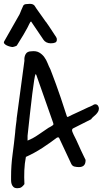

<svg xmlns="http://www.w3.org/2000/svg" viewBox="-34 -992 551 1012"><path d="M24.4 -61.5Q24.4 -120.1 32.2 -177.7Q40 -235.4 45.9 -293Q45.9 -295.9 46.9 -306.2Q47.9 -316.4 49.3 -328.1Q50.8 -339.8 52.2 -350.1Q53.7 -360.4 53.7 -363.3V-367.2L94.7 -671.9Q92.8 -691.4 101.1 -706.5Q109.4 -721.7 131.8 -721.7Q156.2 -724.6 172.4 -715.3Q188.5 -706.1 199.2 -691.4Q210 -676.8 216.8 -659.2Q223.6 -641.6 231.4 -627Q236.3 -613.3 243.7 -594.7Q251 -576.2 261.2 -547.9Q271.5 -519.5 285.6 -478.5Q299.8 -437.5 318.4 -378.9L322.3 -375Q329.1 -378.9 348.1 -387.7Q367.2 -396.5 388.2 -406.2Q409.2 -416 427.7 -424.8Q446.3 -433.6 454.1 -436.5Q455.1 -438.5 459.5 -439.9Q463.9 -441.4 465.8 -442.4H467.8Q477.5 -442.4 482.4 -435.1Q487.3 -427.7 487.3 -420.9Q487.3 -410.2 482.4 -402.3Q477.5 -394.5 471.2 -388.2Q464.8 -381.8 457.5 -376Q450.2 -370.1 446.3 -363.3L349.6 -314.5Q345.7 -309.6 345.7 -306.6Q345.7 -298.8 354 -282.2Q362.3 -265.6 367.2 -255.9Q370.1 -250 377 -234.4Q383.8 -218.8 391.6 -202.1Q399.4 -185.5 406.7 -170.4Q414.1 -155.3 417 -149.4V-146.5Q417 -111.3 381.8 -111.3Q371.1 -111.3 359.4 -113.8Q347.7 -116.2 341.8 -127.9L276.4 -267.6H267.6Q230.5 -239.3 188.5 -211.9Q146.5 -184.6 102.5 -165Q95.7 -129.9 94.2 -93.8Q92.8 -57.6 94.7 -21.5Q86.9 -10.7 79.1 -5.4Q71.3 0 57.6 0Q43.9 0 37.1 -6.3Q30.3 -12.7 27.3 -22Q24.4 -31.2 24.4 -42Q24.4 -52.7 24.4 -61.5ZM111.3 -251Q140.6 -262.7 168.5 -282.2Q196.3 -301.8 221.7 -318.4Q224.6 -320.3 229 -322.3Q233.4 -324.2 237.3 -327.1Q241.2 -330.1 247.1 -334V-341.8L157.2 -597.7L153.3 -601.6Q150.4 -595.7 146 -568.4Q141.6 -541 136.2 -497.6Q130.9 -454.1 124.5 -397.5Q118.2 -340.8 111.3 -276.4ZM69.3 -917Q70.3 -918.9 72.8 -925.3Q75.2 -931.6 78.1 -938.5Q81.1 -945.3 84 -951.7Q86.9 -958 87.9 -960.9Q91.8 -968.8 102.1 -970.2Q112.3 -971.7 122.1 -971.7Q129.9 -971.7 135.7 -970.2Q141.6 -968.8 147.5 -962.9Q150.4 -958 158.7 -945.8Q167 -933.6 176.8 -920.4Q186.5 -907.2 194.8 -895Q203.1 -882.8 206.1 -878.9Q207 -877.9 210 -874.5Q212.9 -871.1 212.9 -870.1Q215.8 -866.2 222.7 -856Q229.5 -845.7 237.3 -834Q245.1 -822.3 252 -811.5Q258.8 -800.8 261.7 -796.9Q264.6 -792 265.1 -789.6Q265.6 -787.1 265.6 -782.2Q265.6 -771.5 256.8 -767.6Q248 -763.7 233.4 -763.7Q220.7 -763.7 210.4 -769Q200.2 -774.4 195.3 -782.2L129.9 -878.9L126 -876Q123 -872.1 120.1 -865.2Q117.2 -858.4 109.9 -844.7Q102.5 -831.1 89.8 -809.1Q77.1 -787.1 54.7 -752Q52.7 -750 44.4 -747.1Q36.1 -744.1 33.2 -744.1Q27.3 -744.1 18.1 -746.6Q8.8 -749 1 -752.9Q-6.8 -756.8 -11.2 -762.2Q-15.6 -767.6 -11.7 -774.4Z"/></svg>

Font: Covered By Your Grace
Style: Regular
Weight: 400
Designer: Kimberly Geswein
Foundry: Kimberly Geswein
Version: Version 1.0